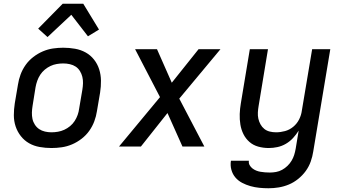

<svg xmlns="http://www.w3.org/2000/svg" viewBox="-20 -783 1840 1026"><path d="M255 8Q223 8 192 2.5Q161 -3 135.5 -17.5Q110 -32 91.5 -55.5Q73 -79 63.5 -107.5Q54 -136 54 -167.5Q54 -199 59 -231L76 -331Q80 -358 90 -385Q100 -412 117 -436Q134 -460 158 -478.5Q182 -497 209 -508.5Q236 -520 263.5 -524Q291 -528 318 -528Q350 -528 381 -522.5Q412 -517 438 -502.5Q464 -488 482.5 -464.5Q501 -441 510 -412.5Q519 -384 519.5 -352.5Q520 -321 515 -289L498 -189Q494 -162 484 -135Q474 -108 457 -84Q440 -60 416 -41.5Q392 -23 365 -11.5Q338 0 310 4Q282 8 255 8ZM255 -76Q272 -76 289.5 -79Q307 -82 323.5 -89.5Q340 -97 354.5 -109Q369 -121 379 -136.5Q389 -152 395 -169Q401 -186 403 -203L420 -303Q423 -321 423.5 -338.5Q424 -356 420 -372.5Q416 -389 407 -403.5Q398 -418 384.5 -427Q371 -436 353.5 -440Q336 -444 318 -444Q301 -444 283.5 -441Q266 -438 250 -430.5Q234 -423 219.5 -411Q205 -399 195 -383.5Q185 -368 179 -351Q173 -334 170 -317L154 -217Q151 -199 150.5 -181.5Q150 -164 153.5 -147.5Q157 -131 166.5 -116.5Q176 -102 189.5 -93Q203 -84 220 -80Q237 -76 255 -76ZM234 -585 184 -630 315 -763H425L509 -625L450 -589L361 -704Z M616 0 835 -264 702 -520H819L898 -341L1041 -520H1158L938 -256L1072 0H955L875 -179L733 0Z M1415 223Q1390 223 1365.5 220.5Q1341 218 1318 211.5Q1295 205 1274 194Q1253 183 1238 165.5Q1223 148 1216.5 124.5Q1210 101 1214 76H1310Q1308 89 1314 99.5Q1320 110 1329 117Q1338 124 1349 128.5Q1360 133 1372 135Q1384 137 1396.5 138Q1409 139 1422 139Q1438 139 1455 136Q1472 133 1487.5 124.5Q1503 116 1516 103.5Q1529 91 1538 76Q1547 61 1552 45Q1557 29 1560 12L1576 -85Q1563 -64 1546 -45.5Q1529 -27 1507.5 -14.5Q1486 -2 1462.5 3Q1439 8 1416 8Q1387 8 1360 0.5Q1333 -7 1313 -24.5Q1293 -42 1281 -66Q1269 -90 1264.5 -117.5Q1260 -145 1261 -173.5Q1262 -202 1267 -231L1315 -520H1412L1362 -217Q1359 -200 1358 -182.5Q1357 -165 1360.5 -149Q1364 -133 1372 -118.5Q1380 -104 1392.5 -94Q1405 -84 1421.5 -80Q1438 -76 1455 -76Q1479 -76 1503 -82.5Q1527 -89 1547 -105.5Q1567 -122 1578.5 -145Q1590 -168 1593 -192L1648 -520H1745L1654 26Q1650 53 1640.5 80Q1631 107 1614 130.5Q1597 154 1573.5 173Q1550 192 1523.5 203Q1497 214 1469.5 218.5Q1442 223 1415 223Z"/></svg>

Font: Iosevka Medium Extended
Style: Italic
Weight: 500
Width: 7
Italic angle: -9°
Monospace: yes
Designer: Belleve Invis
Foundry: Belleve Invis
Version: Version 32.5.0; ttfautohint (v1.8.4)